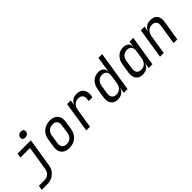

<svg xmlns="http://www.w3.org/2000/svg" viewBox="161 -1938 3279 3279"><g transform="rotate(-45 1800.0 -298.5)"><path d="M12 180 26 97H155Q217 97 256.5 63.5Q296 30 306 -31L375 -468H145L158 -550H478L396 -31Q386 33 351 80.5Q316 128 262.5 154Q209 180 141 180ZM444 -649Q411 -649 395 -666Q379 -683 383 -712Q388 -742 409.5 -759.5Q431 -777 464 -777Q497 -777 513.5 -759.5Q530 -742 525 -712Q521 -683 499 -666Q477 -649 444 -649Z M854 10Q756 10 708 -46Q660 -102 676 -200L699 -350Q715 -448 781 -504Q847 -560 945 -560Q1043 -560 1091 -504.5Q1139 -449 1124 -351L1100 -200Q1084 -102 1018 -46Q952 10 854 10ZM867 -70Q926 -70 963 -103Q1000 -136 1010 -200L1033 -350Q1044 -414 1017.5 -447Q991 -480 932 -480Q874 -480 837 -447Q800 -414 789 -350L766 -200Q756 -136 782.5 -103Q809 -70 867 -70Z M1267 0 1354 -550H1442L1426 -450Q1470 -560 1589 -560Q1676 -560 1718.5 -505.5Q1761 -451 1747 -358L1741 -325H1651L1655 -350Q1666 -415 1640 -449.5Q1614 -484 1556 -484Q1499 -484 1461 -449Q1423 -414 1412 -350L1357 0Z M2023 10Q1941 10 1901 -45Q1861 -100 1876 -194L1901 -355Q1916 -450 1973.5 -505Q2031 -560 2114 -560Q2176 -560 2211 -529Q2246 -498 2244 -445H2247L2265 -570L2291 -730H2381L2265 0H2175L2192 -105H2190Q2175 -51 2130 -20.5Q2085 10 2023 10ZM2066 -68Q2122 -68 2159.5 -103Q2197 -138 2207 -200L2230 -350Q2241 -412 2214 -447Q2187 -482 2131 -482Q2074 -482 2037.5 -448Q2001 -414 1990 -350L1967 -200Q1957 -136 1983 -102Q2009 -68 2066 -68Z M2623 10Q2541 10 2501 -45Q2461 -100 2476 -194L2501 -355Q2516 -450 2573.5 -505Q2631 -560 2714 -560Q2776 -560 2811 -529Q2846 -498 2844 -445H2847L2862 -550H2952L2865 0H2775L2792 -105H2790Q2775 -51 2730 -20.5Q2685 10 2623 10ZM2666 -68Q2722 -68 2759.5 -103Q2797 -138 2807 -200L2830 -350Q2840 -412 2813.5 -447Q2787 -482 2731 -482Q2674 -482 2637 -448Q2600 -414 2590 -350L2567 -200Q2557 -136 2583 -102Q2609 -68 2666 -68Z M3048 0 3135 -550H3225L3208 -445H3210Q3225 -500 3268 -530Q3311 -560 3374 -560Q3457 -560 3498 -509Q3539 -458 3525 -370L3466 0H3376L3433 -360Q3442 -419 3416 -451.5Q3390 -484 3336 -484Q3280 -484 3242 -449Q3204 -414 3193 -350L3138 0Z"/></g></svg>

Font: NKDuy Mono
Style: Italic
Weight: 400
Italic angle: -9°
Monospace: yes
Designer: NKDuy
Foundry: NKDuy
Version: Version 2.251; ttfautohint (v1.8.4.7-5d5b)